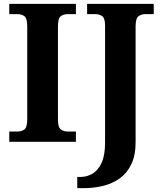

<svg xmlns="http://www.w3.org/2000/svg" viewBox="-20 -734 838 994"><path d="M28 0V-53H70Q92 -53 106.5 -64Q121 -75 121 -118V-596Q121 -639 106.5 -650Q92 -661 70 -661H28V-714H373V-661H331Q309 -661 294.5 -650Q280 -639 280 -596V-118Q280 -75 294.5 -64Q309 -53 331 -53H373V0ZM380 240V182H398Q430 182 459 165Q488 148 506 109Q524 70 524 3V-600Q524 -640 509 -650.5Q494 -661 473 -661H431V-714H776V-661H734Q712 -661 697 -650Q682 -639 682 -596V2Q682 70 660 116Q638 162 600.5 189Q563 216 515 228Q467 240 416 240Z"/></svg>

Font: Noto Serif Tamil
Style: Bold Italic
Weight: 700
Italic angle: -12°
Designer: Indian Type Foundry, Tom Grace, and the Monotype Design Team
Foundry: Monotype Imaging Inc.
Version: Version 2.003; ttfautohint (v1.8.4.7-5d5b)